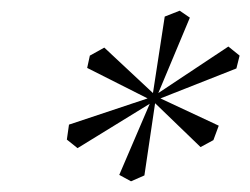

<svg xmlns="http://www.w3.org/2000/svg" viewBox="-20 -757 468 359"><path d="M125 -480 260 -563 203 -430 225 -418 250 -429 270 -564 355 -482 379 -495 389 -522 280 -573 422 -629 428 -653 407 -670 276 -583 335 -724 316 -737 288 -726 266 -583 175 -668 148 -653 143 -630 256 -573 109 -524 105 -496Z"/></svg>

Font: Mazius Display Extra italic
Style: Regular
Weight: 400
Italic angle: -17°
Designer: Alberto Casagrande & Collletttivo
Foundry: Collletttivo
Version: Version 2.000;Glyphs 3.2 (3217)